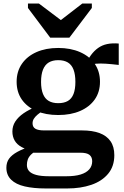

<svg xmlns="http://www.w3.org/2000/svg" viewBox="-20 -820 703 1085"><path d="M264 -607H372L499 -775V-800H445L283 -675L363 -677L200 -800H138V-775ZM651 -453Q609 -458 578 -460Q547 -462 523.5 -460Q500 -458 481 -452L462 -450Q476 -484 494 -508.5Q512 -533 534.5 -549Q557 -565 585.5 -571Q614 -577 651 -574ZM309 -170Q238 -170 185 -193Q132 -216 103 -258Q74 -300 74 -358Q74 -416 103.5 -459Q133 -502 186 -525.5Q239 -549 309 -549Q379 -549 432.5 -525.5Q486 -502 515.5 -459Q545 -416 545 -358Q545 -300 515.5 -258Q486 -216 433 -193Q380 -170 309 -170ZM309 -237Q342 -237 363.5 -249.5Q385 -262 395.5 -289Q406 -316 406 -357Q406 -399 395.5 -426.5Q385 -454 363.5 -467Q342 -480 309 -480Q277 -480 255.5 -467Q234 -454 223 -426.5Q212 -399 212 -357Q212 -316 223 -289Q234 -262 255.5 -249.5Q277 -237 309 -237ZM238 245Q170 245 120 233.5Q70 222 43 195.5Q16 169 16 128Q16 98 31 77Q46 56 77.5 38.5Q109 21 160 5L192 26Q169 40 155.5 53.5Q142 67 137 81.5Q132 96 132 112Q132 133 144.5 147Q157 161 184.5 168.5Q212 176 258 176H355Q404 176 436 166Q468 156 484.5 137Q501 118 501 91Q501 68 486 55.5Q471 43 434 43H165L169 35Q130 26 103 11.5Q76 -3 63 -25.5Q50 -48 50 -77Q50 -108 66.5 -133.5Q83 -159 113.5 -180Q144 -201 187 -218L227 -197Q206 -184 192 -172Q178 -160 171 -148.5Q164 -137 164 -123Q164 -102 180 -92.5Q196 -83 230 -83H443Q502 -83 542.5 -68Q583 -53 604.5 -22Q626 9 626 57Q626 120 591 162Q556 204 496 224.5Q436 245 360 245Z"/></svg>

Font: Roboto Serif 20pt SemiBold
Style: Regular
Weight: 600
Version: Version 1.008